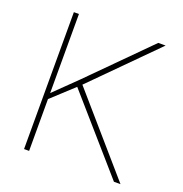

<svg xmlns="http://www.w3.org/2000/svg" viewBox="-128 -824 891 937"><g transform="rotate(20 317.5 -355.5)"><path d="M564.5 0 237.8 -374 124 -269V0H97.7V-710.9H124V-300.3L240.2 -413.6L536.1 -710.9H574.2L257.8 -392.6L598.6 0Z"/></g></svg>

Font: Vazirmatn RD UI Thin
Style: Regular
Weight: 100
Designer: Saber Rastikerdar
Foundry: Saber Rastikerdar
Version: Version 33.003